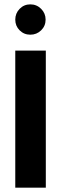

<svg xmlns="http://www.w3.org/2000/svg" viewBox="-20 -860 280 880"><path d="M190 0H50V-628H190ZM50 -770Q50 -799 70 -819.5Q90 -840 119 -840Q148 -840 168.5 -819.5Q189 -799 189 -770Q189 -741 168.5 -721Q148 -701 119 -701Q90 -701 70 -721Q50 -741 50 -770Z"/></svg>

Font: CAT North
Style: Regular
Weight: 400
Designer: Peter Wiegel
Foundry: Peter Wiegel
Version: Version 1.000